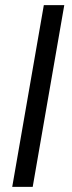

<svg xmlns="http://www.w3.org/2000/svg" viewBox="-20 -731 282 751"><path d="M107.9 0H27.8L151.4 -710.9H231.4Z"/></svg>

Font: Roboto Medium
Style: Italic
Weight: 500
Italic angle: -12°
Designer: Google
Version: Version 2.134; 2016